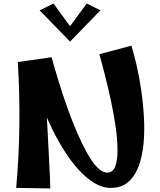

<svg xmlns="http://www.w3.org/2000/svg" viewBox="-20 -1057 902 1080"><path d="M603 0Q556 0 510 -28Q464 -56 421.5 -103Q379 -150 342 -208.5Q305 -267 274.5 -329Q244 -391 223 -448.5Q202 -506 191 -551L270 -735Q288 -670 310.5 -597Q333 -524 359 -451Q385 -378 413 -313Q441 -248 469.5 -196.5Q498 -145 527 -115.5Q556 -86 583 -86Q615 -86 628 -120Q641 -154 641 -211.5Q641 -269 631 -340Q621 -411 605 -485.5Q589 -560 571.5 -629.5Q554 -699 539 -752L719 -800Q733 -756 748 -691.5Q763 -627 774 -552Q785 -477 789.5 -399.5Q794 -322 787.5 -250.5Q781 -179 760 -122.5Q739 -66 701 -33Q663 0 603 0ZM263 3 71 0Q87 -173 89 -355Q91 -537 80 -708L270 -735L235 -562Q238 -497 242 -426Q246 -355 249.5 -286Q253 -217 256 -158Q259 -99 261 -57Q263 -15 263 3ZM281 -1037 387 -892 374 -823 203 -999ZM468 -1037 545 -999 374 -823 361 -892Z"/></svg>

Font: Marhey Medium
Style: Regular
Weight: 500
Designer: Nur Syamsi & Bustanul Arifin
Foundry: Namelatype
Version: Version 1.000